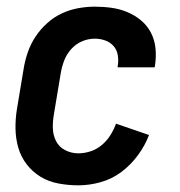

<svg xmlns="http://www.w3.org/2000/svg" viewBox="-20 -548 540 576"><path d="M215 8Q185 8 155.5 2.5Q126 -3 102 -17.5Q78 -32 60.5 -54.5Q43 -77 35 -104.5Q27 -132 26.5 -162Q26 -192 31 -222L51 -342Q55 -367 63.5 -391.5Q72 -416 86.5 -438Q101 -460 121.5 -478.5Q142 -497 166 -508Q190 -519 215 -523.5Q240 -528 264 -528Q290 -528 315 -524.5Q340 -521 362.5 -511.5Q385 -502 403.5 -486.5Q422 -471 433 -449.5Q444 -428 446.5 -403Q449 -378 445 -352L444 -346H333V-349Q336 -365 333.5 -381.5Q331 -398 321 -409.5Q311 -421 296 -426.5Q281 -432 264 -432Q245 -432 226 -424Q207 -416 193 -400Q179 -384 172 -365Q165 -346 162 -327L142 -207Q138 -185 138.5 -164Q139 -143 148 -125Q157 -107 175.5 -97.5Q194 -88 215 -88Q233 -88 251.5 -94Q270 -100 285.5 -113Q301 -126 311.5 -143Q322 -160 328 -177L427 -143Q415 -111 393.5 -82Q372 -53 344 -32Q316 -11 282 -1.5Q248 8 215 8Z"/></svg>

Font: Iosevka SS18
Style: Bold Italic
Weight: 700
Italic angle: -9°
Monospace: yes
Designer: Belleve Invis
Foundry: Belleve Invis
Version: Version 25.1.1; ttfautohint (v1.8.4)